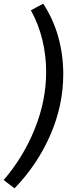

<svg xmlns="http://www.w3.org/2000/svg" viewBox="-44 -893 364 1044"><path d="M-24 86Q84 -40 145.5 -193.5Q207 -347 207 -502Q207 -590 186.5 -675.5Q166 -761 124 -837L191 -873Q246 -789 273 -691.5Q300 -594 300 -490Q300 -320 229.5 -158.5Q159 3 35 131Z"/></svg>

Font: Bitter Pro Medium
Style: Italic
Weight: 500
Italic angle: -9°
Designer: Sol Matas, and Bitter project Authors
Foundry: Sol Matas
Version: Version 1.010